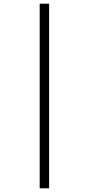

<svg xmlns="http://www.w3.org/2000/svg" viewBox="-20 -780 482 1040"><path d="M195 240V-760H246V240Z"/></svg>

Font: Noto Serif Thai ExtraCondensed
Style: Regular
Weight: 400
Width: 2
Designer: Monotype Design Team
Foundry: Monotype Imaging Inc.
Version: Version 2.002; ttfautohint (v1.8.4.7-5d5b)